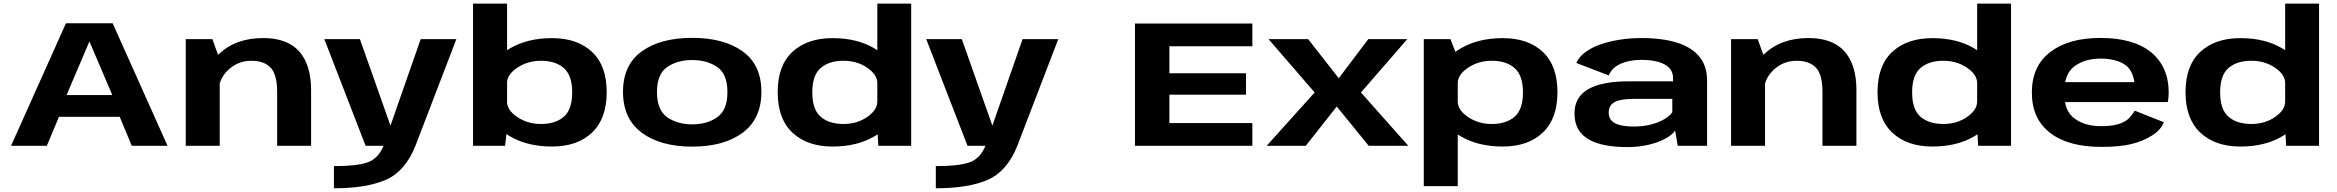

<svg xmlns="http://www.w3.org/2000/svg" viewBox="-20 -805 12900 1060"><path d="M41 0H238.5L305.5 -160H641L707.5 0H905L602 -676.5H344ZM347.5 -280 473 -574.5H474.5L600 -280Z M1005.5 0H1193V-477L1152.5 -589H1005.5ZM1510 0H1697.5V-307Q1697.5 -448 1631.5 -521.5Q1565.5 -595 1433 -595Q1281 -595 1187.5 -505.8Q1094 -416.5 1094 -340.5L1185 -287.5Q1185 -366.5 1239 -418Q1293 -469.5 1367.5 -469.5Q1438 -469.5 1474 -431.5Q1510 -393.5 1510 -298Z M1998.5 0H2273.5L2499.5 -589H2302.5L2136.5 -113.5H2135L1967 -589H1770.5ZM1823.5 234.5Q2002 234.5 2109.5 188Q2217 141.5 2273.5 0L2097.5 -0.5Q2069 71 2008.2 91.8Q1947.5 112.5 1823.5 112Z M2591.5 0H2768.5L2779.5 -97V-785H2591.5ZM3027.5 4Q3167.5 4 3248.5 -73Q3329.5 -150 3329.5 -296Q3329.5 -442.5 3248.5 -518.5Q3167.5 -594.5 3027.5 -594.5Q2892 -594.5 2795.5 -537.8Q2699 -481 2699 -431.5L2779 -346Q2779 -393 2836 -431.2Q2893 -469.5 2967 -469.5Q3047 -469.5 3093 -429Q3139 -388.5 3139 -295Q3139 -201 3093 -160.8Q3047 -120.5 2967 -120.5Q2893 -120.5 2836 -158.8Q2779 -197 2779 -245L2699 -158.5Q2699 -109 2795.5 -52.5Q2892 4 3027.5 4Z M3801.5 4.5Q3976.5 4.5 4080 -72.2Q4183.5 -149 4183.5 -298Q4183.5 -447 4080 -521.5Q3976.5 -596 3801.5 -596Q3627 -596 3523.2 -521.5Q3419.5 -447 3419.5 -298Q3419.5 -149 3523.2 -72.2Q3627 4.5 3801.5 4.5ZM3801.5 -118.5Q3719.5 -118.5 3663.2 -158Q3607 -197.5 3607 -296.5Q3607 -396 3663.2 -434.8Q3719.5 -473.5 3801.5 -473.5Q3884 -473.5 3940 -434.8Q3996 -396 3996 -296.5Q3996 -197.5 3940 -158Q3884 -118.5 3801.5 -118.5Z M4829 0H5010.5V-785H4823.5V-97.5ZM4576.5 4Q4712 4 4807.8 -52.5Q4903.5 -109 4903.5 -158.5L4823.5 -245Q4823.5 -197.5 4767.5 -159Q4711.5 -120.5 4637 -120.5Q4557 -120.5 4510.8 -160.5Q4464.5 -200.5 4464.5 -295Q4464.5 -389.5 4510.8 -429.5Q4557 -469.5 4637 -469.5Q4711.5 -469.5 4767.5 -431.2Q4823.5 -393 4823.5 -346L4903.5 -431.5Q4903.5 -481 4807.8 -537.8Q4712 -594.5 4576.5 -594.5Q4437 -594.5 4355.2 -519Q4273.5 -443.5 4273.5 -296Q4273.5 -149 4355.2 -72.5Q4437 4 4576.5 4Z M5321.5 0H5596.5L5822.5 -589H5625.5L5459.5 -113.5H5458L5290 -589H5093.5ZM5146.5 234.5Q5325 234.5 5432.5 188Q5540 141.5 5596.5 0L5420.5 -0.5Q5392 71 5331.2 91.8Q5270.5 112.5 5146.5 112Z M6246 0H6894V-125.5H6436V-282.5H6859V-400.5H6436V-549.5H6894V-675H6246Z M6973 0H7189L7360 -217L7536.5 0H7755L7493.5 -294.5L7749.5 -589H7534L7371 -373L7202 -589H6983.5L7238 -294.5Z M7840.5 222.5H8028V-486L7987.5 -589H7840.5ZM8276.5 4Q8416.5 4 8497.5 -73Q8578.5 -150 8578.5 -296Q8578.5 -442.5 8497.5 -518.5Q8416.5 -594.5 8276.5 -594.5Q8141 -594.5 8044.5 -537.8Q7948 -481 7948 -431.5L8028 -346Q8028 -393 8085 -431.2Q8142 -469.5 8216 -469.5Q8296 -469.5 8342 -429Q8388 -388.5 8388 -295Q8388 -201 8342 -160.8Q8296 -120.5 8216 -120.5Q8142 -120.5 8085 -158.8Q8028 -197 8028 -245L7948 -158.5Q7948 -109 8044.5 -52.5Q8141 4 8276.5 4Z M8964 7Q9014.5 7 9058 -1Q9101.5 -9 9135.8 -22.2Q9170 -35.5 9193.5 -51.5Q9217 -67.5 9228 -84.5L9242.5 0H9404.5V-360.5Q9404.5 -440.5 9362 -492.2Q9319.5 -544 9238.5 -569.5Q9157.5 -595 9040.5 -595Q8981.5 -595 8924.5 -586.2Q8867.5 -577.5 8818.5 -560.8Q8769.5 -544 8733.8 -518Q8698 -492 8682.5 -457.5L8862 -388.5Q8873 -418 8899.5 -437Q8926 -456 8963 -465.2Q9000 -474.5 9041.5 -474.5Q9095.5 -474.5 9134.5 -463.5Q9173.5 -452.5 9195 -430.8Q9216.5 -409 9216.5 -375V-356H8971.5Q8900.5 -356 8845 -345.8Q8789.5 -335.5 8751 -314.2Q8712.5 -293 8692.5 -259.2Q8672.5 -225.5 8672.5 -178Q8672.5 -128 8692.5 -92.8Q8712.5 -57.5 8750.8 -35.5Q8789 -13.5 8842.8 -3.2Q8896.5 7 8964 7ZM8999.5 -106.5Q8969.5 -106.5 8944.2 -110.2Q8919 -114 8900.2 -122.8Q8881.5 -131.5 8871.5 -146Q8861.5 -160.5 8861.5 -183.5Q8861.5 -206 8871.2 -221Q8881 -236 8899 -244Q8917 -252 8942.2 -255.5Q8967.5 -259 8998.5 -259H9212.5V-185.5Q9198.5 -165 9167.5 -146.5Q9136.5 -128 9093.2 -117.2Q9050 -106.5 8999.5 -106.5Z M9537 0H9724.5V-477L9684 -589H9537ZM10041.5 0H10229V-307Q10229 -448 10163 -521.5Q10097 -595 9964.5 -595Q9812.5 -595 9719 -505.8Q9625.5 -416.5 9625.5 -340.5L9716.5 -287.5Q9716.5 -366.5 9770.5 -418Q9824.5 -469.5 9899 -469.5Q9969.5 -469.5 10005.5 -431.5Q10041.5 -393.5 10041.5 -298Z M10901 0H11082.5V-785H10895.5V-97.5ZM10648.5 4Q10784 4 10879.8 -52.5Q10975.5 -109 10975.5 -158.5L10895.5 -245Q10895.5 -197.5 10839.5 -159Q10783.5 -120.5 10709 -120.5Q10629 -120.5 10582.8 -160.5Q10536.5 -200.5 10536.5 -295Q10536.5 -389.5 10582.8 -429.5Q10629 -469.5 10709 -469.5Q10783.5 -469.5 10839.5 -431.2Q10895.5 -393 10895.5 -346L10975.5 -431.5Q10975.5 -481 10879.8 -537.8Q10784 -594.5 10648.5 -594.5Q10509 -594.5 10427.2 -519Q10345.5 -443.5 10345.5 -296Q10345.5 -149 10427.2 -72.5Q10509 4 10648.5 4Z M11581 6V-108.5Q11489.5 -108.5 11433.5 -150.5Q11376 -191 11376 -293.5Q11376 -398 11433.5 -439.5Q11490.5 -481.5 11576.5 -481.5Q11664.5 -481.5 11716.5 -444.5Q11754.5 -414.5 11763.5 -351.5H11359V-241.5H11948Q11953 -265 11953 -294.5Q11953 -435.5 11856.5 -516Q11759 -595.5 11576 -595.5Q11401 -595.5 11299.5 -518Q11197.5 -440.5 11197.5 -294Q11197.5 -148.5 11299 -71Q11399 6 11581 6ZM11581 -108.5V6Q11683 6 11746 -9.5Q11809 -24.5 11859.5 -56Q11910 -87 11926 -130.5L11765.5 -194Q11749.5 -167.5 11729 -147.5Q11707 -128.5 11670.5 -118.5Q11635 -108.5 11581 -108.5Z M12601.5 0H12783V-785H12596V-97.5ZM12349 4Q12484.5 4 12580.2 -52.5Q12676 -109 12676 -158.5L12596 -245Q12596 -197.5 12540 -159Q12484 -120.5 12409.5 -120.5Q12329.5 -120.5 12283.2 -160.5Q12237 -200.5 12237 -295Q12237 -389.5 12283.2 -429.5Q12329.5 -469.5 12409.5 -469.5Q12484 -469.5 12540 -431.2Q12596 -393 12596 -346L12676 -431.5Q12676 -481 12580.2 -537.8Q12484.5 -594.5 12349 -594.5Q12209.5 -594.5 12127.8 -519Q12046 -443.5 12046 -296Q12046 -149 12127.8 -72.5Q12209.5 4 12349 4Z"/></svg>

Font: Anybody Expanded
Style: Bold
Weight: 700
Width: 7
Designer: Tyler Finck
Foundry: Etcetera Type Company
Version: Version 1.113;gftools[0.9.25]